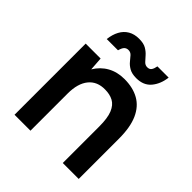

<svg xmlns="http://www.w3.org/2000/svg" viewBox="-195 -829 954 954"><g transform="rotate(45 282.0 -352.5)"><path d="M62 0V-500H167L172 -429Q196 -469 234.5 -490.5Q273 -512 323 -512Q383 -512 425.5 -488Q468 -464 490.5 -413.5Q513 -363 513 -282V0H401V-256Q401 -316 387.5 -348.5Q374 -381 349.5 -394Q325 -407 292 -407Q236 -408 205 -370Q174 -332 174 -261V0ZM361 -556Q330 -556 311 -567Q292 -578 281 -592Q270 -606 260 -617Q250 -628 235 -628Q222 -628 213.5 -620Q205 -612 199 -590H120Q124 -625 138 -651Q152 -677 176 -691Q200 -705 233 -705Q265 -705 283.5 -694Q302 -683 314 -669Q326 -655 336.5 -644Q347 -633 361 -633Q377 -633 384 -643.5Q391 -654 394 -672H473Q467 -622 439.5 -589Q412 -556 361 -556Z"/></g></svg>

Font: Figtree Light SemiBold
Style: Regular
Weight: 600
Version: Version 2.002